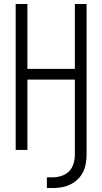

<svg xmlns="http://www.w3.org/2000/svg" viewBox="-20 -755 515 967"><path d="M216 192V138H247Q269 138 291 130.5Q313 123 328.5 107Q344 91 350.5 68.5Q357 46 357 24V-354H118V0H59V-735H118V-408H357V-735H416V24Q416 47 412 69.5Q408 92 398 112Q388 132 371.5 148Q355 164 334.5 174Q314 184 291.5 188Q269 192 247 192Z"/></svg>

Font: Iosevka QP Light
Style: Regular
Weight: 300
Designer: Belleve Invis
Foundry: Belleve Invis
Version: Version 20.0.0; ttfautohint (v1.8.4)